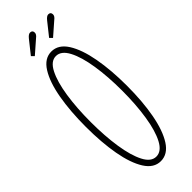

<svg xmlns="http://www.w3.org/2000/svg" viewBox="-282 -864 894 894"><g transform="rotate(-45 165.5 -417.0)"><path d="M164.5 11Q119 11 89 -36.5Q59 -84 44.5 -165.2Q30 -246.5 30 -349Q30 -452 44.5 -533.8Q59 -615.5 89 -663.2Q119 -711 164.5 -711Q210.5 -711 240.8 -663.2Q271 -615.5 286 -533.8Q301 -452 301 -349Q301 -246.5 286 -165.2Q271 -84 240.8 -36.5Q210.5 11 164.5 11ZM164.5 -19Q199 -19 222.2 -63Q245.5 -107 257.2 -182Q269 -257 269 -349Q269 -441.5 257.2 -516.8Q245.5 -592 222.2 -636.5Q199 -681 164.5 -681Q130.5 -681 107.8 -636.5Q85 -592 73.5 -516.8Q62 -441.5 62 -349Q62 -257 73.5 -182Q85 -107 107.8 -63Q130.5 -19 164.5 -19ZM215 -750 202 -763 252.5 -826.5Q266 -843.5 276.5 -843.5Q292.5 -843.5 292.5 -827.5Q292.5 -816 278.5 -805.5ZM95 -750 82 -763 132.5 -826.5Q146 -843.5 156.5 -843.5Q172.5 -843.5 172.5 -827.5Q172.5 -816 158.5 -805.5Z"/></g></svg>

Font: Imbue 10pt Thin
Style: Regular
Weight: 100
Designer: Tyler Finck
Foundry: Etcetera Type Company
Version: Version 1.102; ttfautohint (v1.8.3)